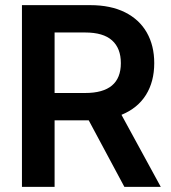

<svg xmlns="http://www.w3.org/2000/svg" viewBox="-20 -727 664 747"><path d="M65.4 -707H331.1Q410.6 -707 466.6 -679Q522.5 -650.9 551.3 -600.1Q580.1 -549.3 580.1 -481.4Q580.1 -409.2 547.6 -357.4Q515.1 -305.7 452.6 -280.3L605.5 0H463.9L325.2 -258.8H192.4V0H65.4ZM311.5 -365.2Q450.2 -365.2 450.2 -481.4Q450.2 -539.1 416 -569.8Q381.8 -600.6 311.5 -600.6H192.4V-365.2Z"/></svg>

Font: WEMIX Pretendard SemiBold
Style: Regular
Weight: 600
Designer: Base glyphs from Inter by Rasmus Andersson; Hangeul glyphs from Noto Sans CJK(Source Han Sans) by Jang Soo-young and Kan
Foundry: Kil Hyung-jin
Version: Version 1.000